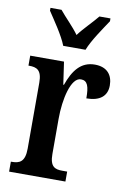

<svg xmlns="http://www.w3.org/2000/svg" viewBox="-87 -819 587 873"><g transform="rotate(10 207.0 -383.0)"><path d="M161 -606H264C281 -651 326 -715 351 -753V-766H300C276 -736 237 -699 212 -665C188 -699 149 -736 125 -766H74V-753C99 -715 144 -651 161 -606ZM18 0H278V-46H255C222 -46 198 -54 198 -113V-276C198 -366 221 -470 267 -470C298 -470 306 -444 306 -389C368 -389 401 -416 401 -465C401 -513 375 -547 318 -547C253 -547 219 -500 195 -432H192L177 -536H21V-490H24C59 -490 83 -481 83 -422V-118C83 -55 57 -46 21 -46H18Z"/></g></svg>

Font: Noto Serif Lao ExtraCondensed SemiBold
Style: Regular
Weight: 600
Width: 2
Designer: Monotype Design Team
Foundry: Monotype Imaging Inc.
Version: Version 2.003